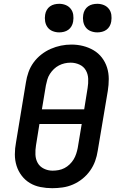

<svg xmlns="http://www.w3.org/2000/svg" viewBox="-20 -980 640 1008"><path d="M254 8Q223 8 192.5 2Q162 -4 137 -19Q112 -34 94 -57.5Q76 -81 67 -109.5Q58 -138 58 -169.5Q58 -201 64 -232L116 -547Q120 -574 129.5 -601Q139 -628 156 -651.5Q173 -675 196.5 -693.5Q220 -712 246.5 -723.5Q273 -735 300 -740.5Q327 -746 355 -746Q387 -746 416.5 -738.5Q446 -731 471.5 -716Q497 -701 515 -677.5Q533 -654 542 -625.5Q551 -597 551 -565.5Q551 -534 546 -503L493 -188Q489 -161 479.5 -134.5Q470 -108 453 -84Q436 -60 413 -41.5Q390 -23 363.5 -11.5Q337 0 309 4Q281 8 254 8ZM200 -406H422L440 -518Q444 -542 443 -566.5Q442 -591 430.5 -611Q419 -631 397 -641Q375 -651 351 -651Q335 -651 319.5 -647.5Q304 -644 289.5 -636.5Q275 -629 263 -617.5Q251 -606 242 -592Q233 -578 228.5 -562.5Q224 -547 221 -532ZM256 -84Q272 -84 288 -87Q304 -90 318.5 -97.5Q333 -105 345.5 -117Q358 -129 366.5 -143Q375 -157 380 -172.5Q385 -188 388 -203L409 -329H187L169 -217Q165 -193 166 -168.5Q167 -144 178 -124.5Q189 -105 210.5 -94.5Q232 -84 256 -84Q256 -84 256 -84Q256 -84 256 -84ZM491 -810Q473 -810 456.5 -816.5Q440 -823 430 -836.5Q420 -850 417 -867.5Q414 -885 417 -903Q419 -916 425.5 -927.5Q432 -939 442.5 -946.5Q453 -954 465.5 -957Q478 -960 491 -960Q509 -960 525 -953.5Q541 -947 551.5 -933.5Q562 -920 564.5 -902.5Q567 -885 564 -867Q562 -854 555.5 -842.5Q549 -831 538.5 -823.5Q528 -816 515.5 -813Q503 -810 491 -810ZM291 -810Q273 -810 256.5 -816.5Q240 -823 230 -836.5Q220 -850 217 -867.5Q214 -885 217 -903Q219 -916 225.5 -927.5Q232 -939 242.5 -946.5Q253 -954 265.5 -957Q278 -960 291 -960Q309 -960 325 -953.5Q341 -947 351.5 -933.5Q362 -920 364.5 -902.5Q367 -885 364 -867Q362 -854 355.5 -842.5Q349 -831 338.5 -823.5Q328 -816 315.5 -813Q303 -810 291 -810Z"/></svg>

Font: Iosevka Etoile SmBdObl
Style: Regular
Weight: 600
Italic angle: -9°
Designer: Belleve Invis
Foundry: Belleve Invis
Version: Version 15.5.2; ttfautohint (v1.8.4)